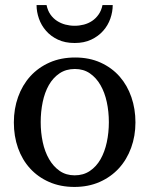

<svg xmlns="http://www.w3.org/2000/svg" viewBox="-20 -719 584 751"><path d="M405.8 -241.2Q405.8 -282.2 397.7 -319.8Q389.6 -357.4 373 -386.2Q356.4 -415 331.5 -432.1Q306.6 -449.2 272.9 -449.2Q238.3 -449.2 212.9 -432.1Q187.5 -415 171.1 -386.2Q154.8 -357.4 147 -319.8Q139.2 -282.2 139.2 -241.2Q139.2 -200.7 147.2 -163.1Q155.3 -125.5 171.9 -96.7Q188.5 -67.9 213.4 -50.5Q238.3 -33.2 272 -33.2Q306.2 -33.2 331.5 -50.3Q356.9 -67.4 373.3 -96.2Q389.6 -125 397.7 -162.6Q405.8 -200.2 405.8 -241.2ZM509.8 -240.2Q509.8 -187 492.9 -140.9Q476.1 -94.7 445.1 -60.8Q414.1 -26.9 369.9 -7.3Q325.7 12.2 271 12.2Q216.3 12.2 172.4 -7.1Q128.4 -26.4 97.7 -60.1Q66.9 -93.8 50.5 -139.9Q34.2 -186 34.2 -240.2Q34.2 -293.5 50.8 -339.8Q67.4 -386.2 98.6 -420.7Q129.9 -455.1 174.1 -474.6Q218.3 -494.1 273.9 -494.1Q329.6 -494.1 373.5 -474.1Q417.5 -454.1 447.8 -419.7Q478 -385.3 493.9 -339.1Q509.8 -293 509.8 -240.2ZM420.9 -699.2Q420.9 -672.9 411.6 -646.2Q402.3 -619.6 383.5 -598.4Q364.7 -577.1 336.9 -564Q309.1 -550.8 272 -550.8Q234.4 -550.8 206.5 -564Q178.7 -577.1 160.2 -598.4Q141.6 -619.6 132.3 -646.2Q123 -672.9 123 -699.2H162.1Q166.5 -677.7 177.2 -662.4Q188 -647 203.1 -637.2Q218.3 -627.4 235.8 -622.8Q253.4 -618.2 272 -618.2Q290.5 -618.2 308.1 -622.8Q325.7 -627.4 340.3 -637.2Q355 -647 365.7 -662.4Q376.5 -677.7 380.9 -699.2Z"/></svg>

Font: Charis SIL APac
Style: Regular
Weight: 400
Foundry: SIL International
Version: Version 5.000